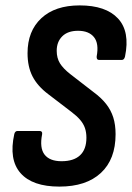

<svg xmlns="http://www.w3.org/2000/svg" viewBox="-20 -683 489 711"><path d="M200 8Q100 8 56 -42Q12 -92 33 -187Q36 -198 45 -198H126Q138 -198 136 -186Q126 -135 145 -110.5Q164 -86 208 -86Q253 -86 276.5 -108Q300 -130 300 -173Q300 -193 294.5 -209Q289 -225 276.5 -239.5Q264 -254 244 -269L159 -334Q119 -364 100.5 -400Q82 -436 82 -486Q82 -568 133 -615.5Q184 -663 275 -663Q372 -663 417 -614.5Q462 -566 443 -474Q440 -461 431 -461H347Q337 -461 338 -474Q347 -522 328 -545.5Q309 -569 269 -569Q231 -569 210.5 -548.5Q190 -528 190 -495Q190 -468 202 -448.5Q214 -429 241 -408L325 -343Q355 -321 373 -298Q391 -275 399.5 -248Q408 -221 408 -186Q408 -93 353.5 -42.5Q299 8 200 8Z"/></svg>

Font: Sofia Sans Condensed
Style: Bold Italic
Weight: 700
Italic angle: -9°
Version: Version 4.100